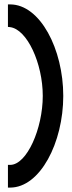

<svg xmlns="http://www.w3.org/2000/svg" viewBox="-20 -715 326 871"><path d="M16 33V136H26C162 136 267 -68 267 -280C267 -492 162 -695 26 -695H16V-593L25 -592C103 -583 174 -427 174 -280C174 -132 102 33 26 33Z"/></svg>

Font: Charger Pro
Style: ExBdNar
Weight: 400
Designer: Jasper
Foundry: Cannot Into Space Fonts
Version: Version 1.09